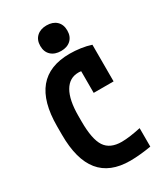

<svg xmlns="http://www.w3.org/2000/svg" viewBox="-233 -1060 1016 1170"><g transform="rotate(-30 275.0 -475.0)"><path d="M326 10Q184 10 114 -76Q44 -162 44 -335V-395Q44 -568 115.5 -654Q187 -740 331 -740Q368 -740 407 -734.5Q446 -729 479 -718V-460H339V-691L399 -584Q361 -614 320 -614Q256 -614 222 -555.5Q188 -497 188 -385V-345Q188 -221 222.5 -168.5Q257 -116 339 -116Q366 -116 402 -121Q438 -126 474 -134V-4Q440 2 399.5 6Q359 10 326 10ZM296 -780Q252 -780 226 -804Q200 -828 200 -870Q200 -912 226 -936Q252 -960 295 -960Q339 -960 364.5 -936Q390 -912 390 -870Q390 -828 364.5 -804Q339 -780 296 -780Z"/></g></svg>

Font: M PLUS Code Latin SemiExpanded
Style: Bold
Weight: 700
Width: 6
Designer: Coji Morishita
Foundry: UNDERFOREST DESIGN
Version: Version 1.002; ttfautohint (v1.8.3)